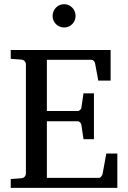

<svg xmlns="http://www.w3.org/2000/svg" viewBox="-20 -914 623 934"><path d="M32.2 0V-43L84 -46.9Q94.7 -47.9 100.3 -54.7Q106 -61.5 106 -68.8V-602.1Q106 -609.4 100.3 -616.2Q94.7 -623 84 -624L32.2 -627.9V-670.9H518.1V-522H458L442.9 -604Q441.9 -611.3 436.8 -617.2Q431.6 -623 424.8 -623H208V-374H357.9Q364.7 -374 370.4 -379.9Q376 -385.7 376 -391.1L386.2 -460H437V-236.8H386.2L376 -306.2Q376 -311.5 370.1 -317.9Q364.3 -324.2 357.9 -324.2H208V-48.8H460.9Q467.3 -48.8 472.7 -55.7Q478 -62.5 479 -67.9L497.1 -167H550.8V0ZM347.7 -836.4Q347.7 -824.7 343.3 -814.5Q338.9 -804.2 331.3 -796.6Q323.7 -789.1 313.7 -784.7Q303.7 -780.3 292 -780.3Q280.3 -780.3 270 -784.7Q259.8 -789.1 252.2 -796.6Q244.6 -804.2 240.2 -814.5Q235.8 -824.7 235.8 -836.4Q235.8 -848.1 240.2 -858.6Q244.6 -869.1 252.2 -877Q259.8 -884.8 270 -889.2Q280.3 -893.6 292 -893.6Q303.7 -893.6 313.7 -889.2Q323.7 -884.8 331.3 -877Q338.9 -869.1 343.3 -858.6Q347.7 -848.1 347.7 -836.4Z"/></svg>

Font: Charis SIL APac
Style: Regular
Weight: 400
Foundry: SIL International
Version: Version 5.000